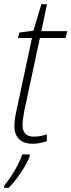

<svg xmlns="http://www.w3.org/2000/svg" viewBox="-30 -678 342 919"><path d="M126 10C154 10 176 4 194 -2V-35C176 -29 157 -24 132 -24C93 -24 78 -45 78 -81C78 -98 81 -120 86 -146L161 -496H284L292 -529H168L195 -658H168L130 -531L62 -522L56 -496H123L48 -145C42 -120 39 -95 39 -77C39 -20 69 10 126 10ZM-10 210V221H11C51 182 95 116 112 71V61H77C60 110 20 176 -10 210Z"/></svg>

Font: Noto Sans SemiCondensed ExtraLight
Style: Italic
Weight: 200
Width: 4
Italic angle: -12°
Designer: Monotype Design Team
Foundry: Monotype Imaging Inc.
Version: Version 2.013